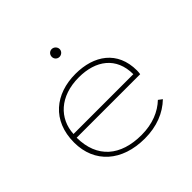

<svg xmlns="http://www.w3.org/2000/svg" viewBox="-163 -786 951 951"><g transform="rotate(-45 312.5 -310.0)"><path d="M322 -575C337 -575 350 -587 350 -602C350 -617 337 -630 322 -630C307 -630 295 -618 295 -602C295 -587 307 -575 322 -575ZM335 10C420 10 487 -18 536 -65L516 -80C474 -40 414 -14 336 -14C190 -14 100 -89 99 -232H544C545 -243 546 -245 546 -256C546 -393 448 -460 318 -460C178 -460 73 -378 73 -224C73 -81 176 10 335 10ZM101 -256C106 -358 184 -436 318 -436C437 -436 520 -375 520 -256Z"/></g></svg>

Font: Inconsolata Expanded ExtraLight
Style: Regular
Weight: 200
Width: 7
Monospace: yes
Designer: Raph Levien, Cyreal, Brenton Simpson
Foundry: Raph Levien, Cyreal, Google
Version: Version 3.100